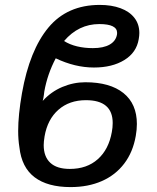

<svg xmlns="http://www.w3.org/2000/svg" viewBox="-20 -748 640 782"><path d="M59 -148.5Q54 -179.5 54 -214.5Q54 -280 69.5 -368.5Q100.5 -543.5 177.2 -635.8Q254 -728 386.5 -728Q434.5 -728 471 -714.5Q507.5 -701 527.5 -675.2Q547.5 -649.5 547.5 -613.5Q547.5 -602.5 545 -588.5Q536 -534 486.5 -503.5Q437 -473 362.5 -473Q285.5 -473 207 -510.5Q173 -446 160.5 -375.5L159 -363.5Q158 -356.5 156.8 -349.2Q155.5 -342 154 -337Q188 -374.5 233.8 -393.8Q279.5 -413 327.5 -413Q428 -413 482.8 -369Q537.5 -325 537.5 -243Q537.5 -220 533 -194.5Q521.5 -128.5 486 -81.8Q450.5 -35 394.8 -10.5Q339 14 267.5 14Q174 14 121 -26Q68 -66 59 -148.5ZM435.5 -210.5Q439 -228.5 439 -247Q439 -340 330 -340Q262.5 -340 218 -301Q173.5 -262 161.5 -192.5Q158 -170.5 158 -157Q158 -110 184.8 -85Q211.5 -60 264.5 -60Q334 -60 378.5 -99.8Q423 -139.5 435.5 -210.5ZM456.5 -607.5Q457 -610 457 -614Q457 -650 384.5 -650Q300 -650 241 -581Q263.5 -566.5 293.8 -559.2Q324 -552 358 -552Q401.5 -552 426.8 -566.5Q452 -581 456.5 -607.5Z"/></svg>

Font: JuliaMono
Style: Bold Italic
Weight: 700
Italic angle: -9°
Monospace: yes
Designer: cormullion
Foundry: corm
Version: Version 0.057; ttfautohint (v1.8.4)